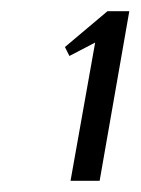

<svg xmlns="http://www.w3.org/2000/svg" viewBox="-20 -700 251 343"><path d="M106 -377 150 -624 104 -600 96 -616 172 -680H211L158 -377Z"/></svg>

Font: Philosopher
Style: Italic
Weight: 400
Italic angle: -10°
Designer: Jovanny Lemonad
Foundry: Jovanny Lemonad
Version: Version 2.000